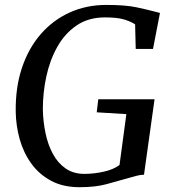

<svg xmlns="http://www.w3.org/2000/svg" viewBox="-20 -772 719 800"><path d="M311.5 8Q242.5 8 192.8 -18.8Q143 -45.5 110.5 -90.5Q78 -135.5 62.2 -191.5Q46.5 -247.5 45.5 -306Q44 -407.5 71.5 -489.5Q99 -571.5 150 -630Q201 -688.5 270.5 -720Q340 -751.5 423 -751.5Q503 -751.5 549.2 -741.5Q595.5 -731.5 623.5 -724Q629.5 -722.5 635 -721Q640.5 -719.5 646.5 -718L617.5 -568H545.5L543 -670.5Q524 -683 495.8 -691.2Q467.5 -699.5 417.5 -699.5Q348.5 -699.5 299.2 -666Q250 -632.5 218.8 -576.8Q187.5 -521 173 -453.2Q158.5 -385.5 158.5 -317Q159.5 -266 169.5 -217.8Q179.5 -169.5 200.2 -131Q221 -92.5 253.5 -70Q286 -47.5 331.5 -47.5Q371 -47.5 411.8 -56.5Q452.5 -65.5 478 -84.5L506.5 -296.5L383 -304L389.5 -358.5H624L580 -44Q565.5 -44 546.8 -39Q528 -34 507.5 -28Q469 -17 423.2 -4.5Q377.5 8 311.5 8Z"/></svg>

Font: Merriweather
Style: Italic
Weight: 400
Italic angle: -7.8°
Designer: Eben Sorkin
Foundry: Eben Sorkin
Version: Version 2.100